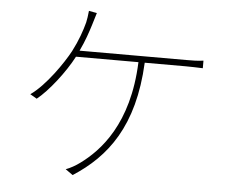

<svg xmlns="http://www.w3.org/2000/svg" viewBox="-53 -798 1062 882"><g transform="rotate(5 478.0 -357.0)"><path d="M87 -331 118 -313C171 -355 243 -448 281 -521H569C558 -233 430 -101 344 -38C324 -23 299 -9 279 -2L313 22C467 -77 584 -226 598 -521H787C809 -521 842 -520 866 -519V-554C842 -550 810 -550 787 -550H295C318 -598 331 -638 342 -673L359 -729L322 -736C320 -713 317 -697 314 -682C304 -644 288 -597 261 -545C231 -489 156 -379 87 -331Z"/></g></svg>

Font: Kinto Sans Thin
Style: Regular
Weight: 100
Designer: Authors: Ryoko NISHIZUKA  (kana & ideographs); Paul D. Hunt (Latin, Greek & Cyrillic); Wenlong ZHANG  (bopomofo); Sandol
Foundry: Adobe Systems Incorporated, ookami Inc.
Version: Version 0.001